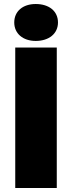

<svg xmlns="http://www.w3.org/2000/svg" viewBox="-20 -937 359 957"><path d="M158 -733C225 -733 269 -770 269 -825C269 -881 225 -917 158 -917C94 -917 51 -881 51 -825C51 -770 94 -733 158 -733ZM56 0H263V-700H56Z"/></svg>

Font: Fixel Text Black
Style: Regular
Weight: 900
Width: 4
Designer: AlfaBravo + MacPaw
Foundry: Kyrylo Tkachov, Marchela Mozhyna, Serhii Makarenko, Maria Weinstein, Zakhar Kryvoshyya
Version: Version 1.211